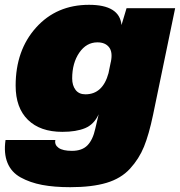

<svg xmlns="http://www.w3.org/2000/svg" viewBox="-38 -574 748 798"><path d="M598 -96Q581 -15 560.5 35.5Q540 86 502.5 127Q465 168 404.5 186Q344 204 254 204Q187 204 137 194.5Q87 185 48 163.5Q9 142 -7 102.5Q-23 63 -15 8H192Q188 28 205.5 40.5Q223 53 261 53Q303 53 325.5 30Q348 7 358 -39L372 -99Q353 -57 316 -41.5Q279 -26 221 -26Q129 -26 78 -76Q27 -126 27 -218Q27 -365 112 -459.5Q197 -554 332 -554Q459 -554 467 -470L488 -540H690ZM262 -248Q262 -219 276 -200.5Q290 -182 317 -182Q389 -182 413 -270L415 -280L414 -275Q414 -276 414.5 -277.5Q415 -279 415 -280L422 -314L423 -318Q431 -358 415 -378Q399 -398 367 -398Q321 -398 291.5 -355Q262 -312 262 -248Z"/></svg>

Font: Nacelle Black
Style: Italic
Weight: 900
Italic angle: -12°
Designer: Sora Sagano
Foundry: Sora Sagano
Version: Version 1.000;FEAKit 1.0